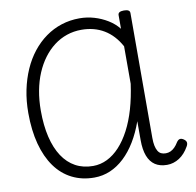

<svg xmlns="http://www.w3.org/2000/svg" viewBox="-115 -1267 1432 1403"><g transform="rotate(-10 600.5 -565.0)"><path d="M472 17Q381 17 307.5 -20Q234 -57 183 -128Q132 -199 105 -300.5Q78 -402 78 -531Q78 -621 94.5 -701Q111 -781 141.5 -850Q172 -919 215.5 -974Q259 -1029 313.5 -1068Q368 -1107 431.5 -1127.5Q495 -1148 566 -1148Q622 -1148 674.5 -1132.5Q727 -1117 773 -1089Q819 -1061 852 -1020V-1121Q852 -1135 863 -1141.5Q874 -1148 896 -1148Q918 -1148 929 -1141.5Q940 -1135 940 -1121L939 -195Q939 -161 944 -137Q949 -113 958.5 -97Q968 -81 982.5 -74Q997 -67 1017 -67Q1036 -67 1052.5 -74.5Q1069 -82 1083.5 -96.5Q1098 -111 1110 -131Q1121 -148 1133.5 -151.5Q1146 -155 1163 -144Q1181 -132 1182.5 -118Q1184 -104 1174 -88Q1160 -63 1142 -43Q1124 -23 1103 -9.5Q1082 4 1059 11Q1036 18 1012 18Q959 18 923.5 -5.5Q888 -29 870 -76Q852 -123 852 -194V-334Q823 -252 783.5 -187Q744 -122 695.5 -76.5Q647 -31 591 -7Q535 17 472 17ZM171 -532Q171 -422 191.5 -336Q212 -250 251.5 -190Q291 -130 348 -99Q405 -68 478 -68Q533 -68 583 -92.5Q633 -117 676 -163.5Q719 -210 754 -276.5Q789 -343 813.5 -427Q838 -511 852 -612V-890Q805 -976 732.5 -1019.5Q660 -1063 565 -1063Q508 -1063 456.5 -1045.5Q405 -1028 361 -994.5Q317 -961 282 -914Q247 -867 222 -808Q197 -749 184 -679.5Q171 -610 171 -532Z"/></g></svg>

Font: Playwrite CL
Style: Regular
Weight: 400
Designer: Veronika Burian, José Scaglione
Foundry: TypeTogether
Version: Version 1.002